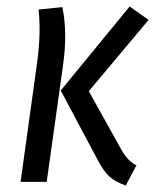

<svg xmlns="http://www.w3.org/2000/svg" viewBox="-20 -557 483 588"><path d="M365.2 11.2Q333 0 315.4 -16.1Q297.9 -32.2 280.8 -64L166 -279.8L377 -537.1L435.1 -496.1L252 -277.8L353 -96.2Q373 -62 397.9 -50.8ZM43 0 92.8 -358.9Q106.4 -454.1 98.1 -527.8L170.9 -535.2Q187.5 -456.5 172.9 -356L123 0Z"/></svg>

Font: Fira Sans Compressed Book
Style: Italic
Weight: 350
Width: 3
Italic angle: -8°
Designer: Carrois Corporate & Edenspiekermann AG
Foundry: Carrois Corporate GbR & Edenspiekermann AG
Version: Version 4.203;PS 004.203;hotconv 1.0.88;makeotf.lib2.5.64775